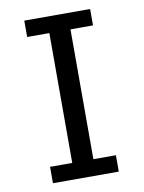

<svg xmlns="http://www.w3.org/2000/svg" viewBox="-81 -757 611 814"><g transform="rotate(-10 225.0 -350.0)"><path d="M364 -629.5H267V-70.5H364V0H80.5V-70.5H176V-629.5H80.5V-700H364Z"/></g></svg>

Font: League Mono Condensed
Style: Regular
Weight: 400
Width: 1
Designer: Tyler Finck
Foundry: The League of Moveable Type / Tyler Finck
Version: Version 2.210